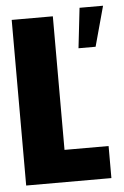

<svg xmlns="http://www.w3.org/2000/svg" viewBox="-49 -679 462 716"><g transform="rotate(-5 182.0 -321.5)"><path d="M20 -620H174V-120H339V0H20ZM259 -493 276 -643H364L323 -493Z"/></g></svg>

Font: Smooch Sans Black
Style: Regular
Weight: 900
Designer: Robert E. Leuschke
Foundry: Robert E. Leuschke
Version: Version 1.010; ttfautohint (v1.8.3)